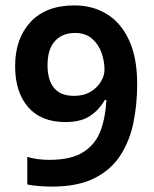

<svg xmlns="http://www.w3.org/2000/svg" viewBox="-20 -774 569 711"><path d="M488 -463Q488 -388 474 -319.5Q460 -251 425 -197.5Q390 -144 328.5 -113.5Q267 -83 172 -83Q152 -83 125 -85Q98 -87 81 -91V-193Q119 -182 162 -182Q244 -182 289 -211Q334 -240 352.5 -290Q371 -340 374 -404H368Q348 -368 314 -345Q280 -322 222 -322Q132 -322 84 -377.5Q36 -433 36 -529Q36 -631 93 -692.5Q150 -754 256 -754Q323 -754 375.5 -722Q428 -690 458 -625Q488 -560 488 -463ZM258 -652Q211 -652 183.5 -622Q156 -592 156 -532Q156 -478 180 -448.5Q204 -419 254 -419Q290 -419 315 -434Q340 -449 353.5 -471.5Q367 -494 367 -516Q367 -547 356 -578.5Q345 -610 320.5 -631Q296 -652 258 -652Z"/></svg>

Font: Noto Sans Telugu UI SemiCondensed SemiBold
Style: Regular
Weight: 600
Width: 4
Designer: Jelle Bosma - Monotype Design Team
Foundry: Monotype Imaging Inc.
Version: Version 2.005; ttfautohint (v1.8.4.7-5d5b)